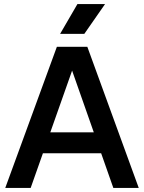

<svg xmlns="http://www.w3.org/2000/svg" viewBox="-20 -932 715 952"><path d="M6 0 262 -700H413L668 0H542L329 -606H346L132 0ZM118 -172 158 -276H518L559 -172ZM278 -764 364 -912H501L398 -764Z"/></svg>

Font: SUSE SemiBold
Style: Regular
Weight: 600
Designer: Rene Bieder
Foundry: SUSE
Version: Version 1.000